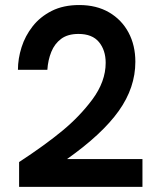

<svg xmlns="http://www.w3.org/2000/svg" viewBox="-20 -724 615 744"><path d="M532 0H54V-96Q155.5 -162.5 222.2 -217.8Q289 -273 337.5 -338Q389.5 -408 389.5 -480.5Q389.5 -529.5 363.5 -561Q337.5 -592.5 284 -592.5Q242.5 -592.5 217 -573.5Q191.5 -554.5 178.8 -523Q166 -491.5 163.5 -453.5H49.5Q49.5 -496.5 63.5 -540.8Q77.5 -585 106.5 -622Q135.5 -659 180.5 -681.8Q225.5 -704.5 287 -704.5Q354 -704.5 402.8 -676Q451.5 -647.5 478 -598Q504.5 -548.5 504.5 -484.5Q504.5 -384.5 440.2 -294.2Q376 -204 239.5 -107.5H532Z"/></svg>

Font: Acari Sans Neue
Style: Bold
Weight: 700
Designer: Alfredo Marco Pradil (font), Cristiano Sobral (main changes)
Foundry: Hanken Design Co. (font), Cristiano Sobral (main changes)
Version: Version 2.459;March 19, 2022;FontCreator 14.0.0.2808 64-bit;